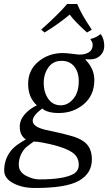

<svg xmlns="http://www.w3.org/2000/svg" viewBox="-20 -705 543 963"><path d="M367.2 -685.1Q388.7 -631.8 440.4 -556.2L416.5 -542Q356.9 -594.7 329.6 -631.8Q275.9 -586.4 203.6 -542L186.5 -556.2Q275.9 -636.2 316.9 -685.1ZM148.9 4.9Q109.9 32.7 103 42Q74.2 77.1 74.2 121.1Q74.2 157.2 109.6 176Q145 194.8 176.8 194.8Q303.7 194.8 351.1 166Q375 150.9 375 121.1Q375 81.1 341.8 59.1Q292 25.9 168 5.9Q165 5.9 158.4 5.9Q151.9 5.9 148.9 4.9ZM275.9 -138.2Q215.8 -138.2 191.9 -161.1Q144 -125 144 -99.1Q144 -69.3 207 -54.2Q214.8 -52.2 248.5 -45.2Q282.2 -38.1 295.7 -34.4Q309.1 -30.8 333 -24.4Q356.9 -18.1 372.6 -11Q388.2 -3.9 398.9 3.9Q440.9 32.7 440.9 95.2Q440.9 165 375 202.1Q310.1 238.3 153.8 237.8Q91.8 237.8 46.4 213.9Q1 189.9 1 149.9Q1 89.8 40 44.9Q60.1 22 109.9 -5.9Q79.1 -24.9 79.1 -69.8Q79.1 -103 103.5 -131.1Q127.9 -159.2 165 -176.8Q121.1 -215.8 121.1 -284.2Q121.1 -354 173.1 -396.5Q225.1 -439 295.9 -439Q312 -439 342 -435.1Q372.1 -431.2 379.9 -431.2Q407.7 -431.2 426.3 -443.1Q444.8 -455.1 444.8 -480Q444.8 -494.1 434.1 -505.9L435.1 -509.8Q464.8 -517.6 482.9 -533.2L486.8 -532.2Q502.9 -508.3 502.9 -474.1Q502.9 -446.3 483.4 -426.8Q463.9 -407.2 432.1 -407.2Q416 -407.2 411.1 -408.2L408.2 -405.8Q453.1 -360.8 453.1 -304.2Q453.1 -227.1 400.4 -182.6Q347.7 -138.2 275.9 -138.2ZM375 -297.9Q375 -343.8 352.1 -371.8Q329.1 -399.9 289.1 -399.9Q246.1 -399.9 222.7 -366.9Q199.2 -334 199.2 -288.1Q199.2 -243.2 221.7 -210Q244.1 -176.8 285.2 -176.8Q320.3 -176.8 347.7 -209.2Q375 -241.7 375 -297.9Z"/></svg>

Font: Linux Biolinum O
Style: Italic
Weight: 400
Italic angle: -12°
Designer: Philipp H. Poll
Foundry: Philipp H. Poll
Version: Version 1.1.3